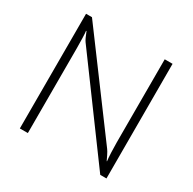

<svg xmlns="http://www.w3.org/2000/svg" viewBox="-155 -859 1019 1016"><g transform="rotate(30 354.5 -350.5)"><path d="M89.8 -700.7H126L544.4 -136.7Q551.3 -127.4 560.5 -108.9Q569.8 -90.3 574.2 -80.1H576.2Q573.7 -98.1 572.3 -130.9Q570.8 -163.6 570.8 -192.4V-700.2H618.7L619.1 0H581.1L163.1 -568.8Q152.8 -583 137.7 -622.6H134.8Q136.7 -612.3 137.7 -579.3Q138.7 -546.4 138.7 -516.1V0H89.8Z"/></g></svg>

Font: Selawik Light
Style: Regular
Weight: 300
Designer: Aaron Bell
Foundry: Microsoft Corporation
Version: Version 1.01